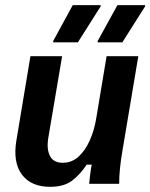

<svg xmlns="http://www.w3.org/2000/svg" viewBox="-20 -720 588 752"><path d="M176.7 11.7Q101.7 11.7 65.8 -36.2Q30 -84.2 44.2 -170L99.2 -500H223.3L168.3 -175Q162.5 -134.2 176.2 -108.3Q190 -82.5 225.8 -82.5Q261.7 -82.5 287.9 -106.7Q314.2 -130.8 332.1 -171.2Q350 -211.7 357.5 -260L397.5 -500H521.7L459.2 -127.5Q453.3 -93.3 450 -61.3Q446.7 -29.2 446.7 0H329.2Q330.8 -16.7 333.3 -37.1Q335.8 -57.5 339.2 -75H319.2Q295 -37.5 262.9 -12.9Q230.8 11.7 176.7 11.7ZM188.3 -554.2V-559.2L265 -700H374.2V-695L285 -554.2ZM362.5 -554.2V-559.2L440 -700H548.3V-695L459.2 -554.2Z"/></svg>

Font: Familjen Grotesk SemiBold
Style: Italic
Weight: 600
Italic angle: -9.46201°
Designer: Anders Wikstroem, Jonas Baeckman, Matilda Gysing, Kristian Moeller
Foundry: Familjen STHLM AB
Version: Version 2.002